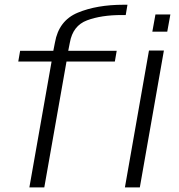

<svg xmlns="http://www.w3.org/2000/svg" viewBox="-20 -810 774 830"><path d="M107 0H171.5L267.5 -544H476.5L484.5 -590.5H275L282 -626Q295 -699 356.2 -722Q417.5 -745 506 -745H523.5L531 -789.5H514.5Q398.5 -789.5 316.2 -755.2Q234 -721 217.5 -626L210.5 -590.5H67L59 -544H203ZM520 0H584.5L688.5 -591.5H624ZM652 -747.5 638.5 -673H703L716.5 -747.5Z"/></svg>

Font: Anybody SemiExpanded Light
Style: Italic
Weight: 300
Width: 6
Italic angle: -10°
Version: Version 1.113;gftools[0.9.25]